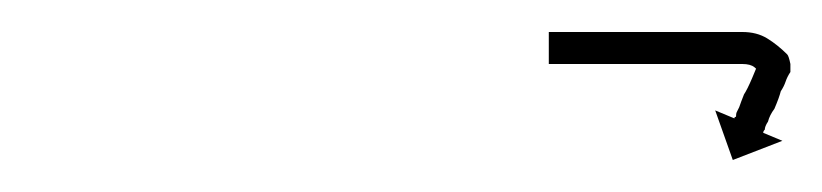

<svg xmlns="http://www.w3.org/2000/svg" viewBox="-20 -578 514 120"><path d="M325 -558Q326 -558 327.5 -558Q329 -558 331 -558Q333 -558 335 -558Q337 -558 339 -558Q342 -558 345 -558Q348 -558 351 -558Q354 -558 357.5 -558Q361 -558 364 -558Q368 -558 371.5 -558Q375 -558 379 -558Q383 -558 387 -558Q391 -558 395 -558Q399 -558 403 -558Q407 -558 412 -558Q416 -558 420 -558Q424 -558 428 -558Q432 -558 436 -558Q440 -558 444 -558Q453 -558 459.5 -554Q466 -550 472 -544Q473 -543 474 -538Q474 -534 474 -533Q472 -530 471 -527Q470 -524 468 -521Q467 -517 464 -510Q461 -506 460 -502Q458 -499 458 -497Q457 -496 457 -495L469 -490L438 -478L427 -509L439 -504Q439 -505 440 -505Q440 -507 440.5 -508Q441 -509 442 -511Q443 -514 445 -519Q447 -522 450 -529Q452 -534 455 -541Q456 -543 457 -536Q458 -529 457 -530Q454 -534 451.5 -536Q449 -538 444 -538Q440 -538 436 -538Q432 -538 428 -538Q424 -538 420 -538Q416 -538 412 -538Q407 -538 403 -538Q399 -538 395 -538Q391 -538 387 -538Q383 -538 379 -538Q375 -538 371.5 -538Q368 -538 364 -538Q361 -538 357.5 -538Q354 -538 351 -538Q348 -538 345 -538Q342 -538 339 -538Q337 -538 335 -538Q333 -538 331 -538Q329 -538 327.5 -538Q326 -538 325 -538Q325 -538 324.5 -538Q324 -538 323 -538V-558Q324 -558 324.5 -558Q325 -558 325 -558Z"/></svg>

Font: FRB American Cursive Just Arrows
Style: Italic
Weight: 400
Italic angle: -25°
Version: Version 2.0;Modular Font Editor K font №1